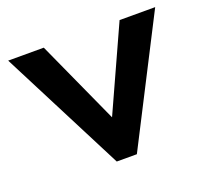

<svg xmlns="http://www.w3.org/2000/svg" viewBox="-94 -628 810 745"><g transform="rotate(-20 310.5 -256.0)"><path d="M352 0 614 -512H467L310.5 -167.5L154 -512H7L269 0Z"/></g></svg>

Font: Spartan SemiBold
Style: Regular
Weight: 600
Designer: Matt Bailey, Mirko Velimirovic
Foundry: Matt Bailey
Version: Version 1.003